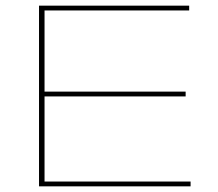

<svg xmlns="http://www.w3.org/2000/svg" viewBox="-20 -659 771 679"><path d="M118 0V-639H137.5V0ZM129 0V-17H654V0ZM129 -318V-335H636.5V-318ZM129 -622V-639H649V-622Z"/></svg>

Font: Anek Latin Expanded Thin
Style: Regular
Weight: 250
Width: 7
Designer: Yesha Goshar
Foundry: Ek Type
Version: Version 1.003